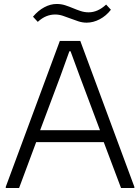

<svg xmlns="http://www.w3.org/2000/svg" viewBox="-20 -946 705 966"><path d="M9 -6 281 -740H384L656 -6V0H589L502 -231H162L76 0H9ZM483 -291 381 -563 335 -688H329L284 -563L182 -291ZM146 -862Q172 -893 203 -909.5Q234 -926 265 -926Q288 -926 308 -919.5Q328 -913 347 -905Q366 -897 385.5 -890.5Q405 -884 426 -884Q472 -884 514 -923L538 -897Q514 -866 481.5 -849Q449 -832 416 -832Q395 -832 375 -838.5Q355 -845 335.5 -852.5Q316 -860 296.5 -866.5Q277 -873 257 -873Q235 -873 213.5 -864.5Q192 -856 170 -836Z"/></svg>

Font: Encode Sans Normal
Style: Light
Weight: 300
Designer: Pablo Impallari, Andres Torresi
Foundry: Pablo Impallari, Andres Torresi
Version: Version 1.000; ttfautohint (v1.00) -l 8 -r 50 -G 200 -x 14 -